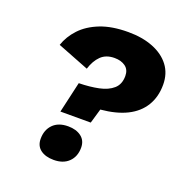

<svg xmlns="http://www.w3.org/2000/svg" viewBox="-123 -776 844 892"><g transform="rotate(20 298.5 -330.5)"><path d="M191 -214 226 -367Q280 -368 323.5 -377Q367 -386 392.5 -408.5Q418 -431 418 -472Q418 -503 397 -518.5Q376 -534 343 -534Q301 -534 276 -509.5Q251 -485 238 -443L82 -504Q97 -549 132 -586.5Q167 -624 224 -646.5Q281 -669 362 -669Q432 -669 485 -648Q538 -627 567.5 -588Q597 -549 597 -494Q597 -434 570 -389.5Q543 -345 491 -319Q439 -293 362 -286L341 -214ZM238 8Q197 8 172.5 -10.5Q148 -29 148 -64Q148 -108 174.5 -135Q201 -162 249 -162Q289 -162 314 -143Q339 -124 339 -89Q339 -45 312 -18.5Q285 8 238 8Z"/></g></svg>

Font: Kantumruy Pro
Style: Bold Italic
Weight: 700
Italic angle: -13°
Version: Version 1.002